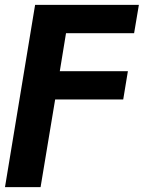

<svg xmlns="http://www.w3.org/2000/svg" viewBox="-38 -561 591 785"><path d="M-17.6 204.1 105.5 -541H529.8L510.3 -425.3H231.9L206.5 -270H484.9L465.8 -154.3H187.5L127.9 204.1Z"/></svg>

Font: Inter 17pt
Style: Bold Italic
Weight: 700
Italic angle: -9.3988°
Version: Version 4.001;git-66647c0bb